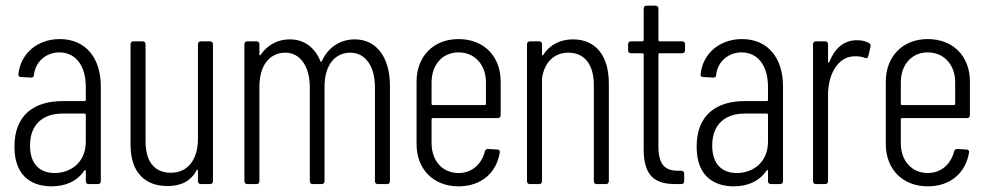

<svg xmlns="http://www.w3.org/2000/svg" viewBox="-20 -650 3483 678"><path d="M191 -512C114 -512 53 -463 45 -388C44 -382 48 -378 54 -378L90 -376C96 -376 100 -379 100 -386C105 -433 144 -465 189 -465C249 -465 283 -416 283 -343V-297C283 -295 281 -293 279 -293H201C105 -293 31 -248 31 -132C31 -17 105 8 162 8C210 8 252 -9 278 -48C280 -51 283 -50 283 -46V-10C283 -4 287 0 293 0H326C332 0 336 -4 336 -10V-345C336 -446 282 -512 191 -512ZM173 -39C124 -39 86 -67 86 -136C86 -213 134 -249 201 -249H279C281 -249 283 -247 283 -245V-150C283 -74 227 -39 173 -39Z M679 -494V-160C679 -85 642 -40 584 -40C527 -40 494 -77 494 -151V-494C494 -500 490 -504 484 -504H451C445 -504 441 -500 441 -494V-139C441 -39 494 7 572 7C617 7 653 -9 674 -48C676 -52 679 -51 679 -47V-10C679 -4 683 0 689 0H722C728 0 732 -4 732 -10V-494C732 -500 728 -504 722 -504H689C683 -504 679 -500 679 -494Z M1233 -511C1187 -511 1141 -488 1117 -435C1115 -431 1113 -430 1112 -433C1092 -482 1055 -511 1003 -511C964 -511 926 -494 901 -457C899 -453 896 -454 896 -458V-494C896 -500 892 -504 886 -504H853C847 -504 843 -500 843 -494V-10C843 -4 847 0 853 0H886C892 0 896 -4 896 -10V-344C896 -419 932 -464 988 -464C1038 -464 1074 -418 1074 -342V-10C1074 -4 1078 0 1084 0H1116C1122 0 1126 -4 1126 -10V-344C1126 -419 1162 -464 1217 -464C1269 -464 1304 -418 1304 -342V-10C1304 -4 1308 0 1314 0H1347C1353 0 1357 -4 1357 -10V-347C1357 -448 1309 -511 1233 -511Z M1748 -243V-362C1748 -450 1690 -512 1599 -512C1510 -512 1451 -450 1451 -362V-141C1451 -53 1510 8 1599 8C1679 8 1733 -39 1745 -112C1746 -118 1742 -122 1736 -122L1703 -124C1697 -124 1694 -121 1692 -115C1681 -71 1647 -39 1599 -39C1543 -39 1504 -82 1504 -144V-229C1504 -231 1506 -233 1508 -233H1738C1744 -233 1748 -237 1748 -243ZM1599 -465C1656 -465 1696 -422 1696 -359V-283C1696 -281 1694 -279 1692 -279H1508C1506 -279 1504 -281 1504 -283V-359C1504 -422 1543 -465 1599 -465Z M2003 -511C1961 -511 1923 -494 1899 -457C1897 -454 1894 -454 1894 -458V-494C1894 -500 1890 -504 1884 -504H1851C1845 -504 1841 -500 1841 -494V-10C1841 -4 1845 0 1851 0H1884C1890 0 1894 -4 1894 -10V-373C1902 -430 1937 -464 1987 -464C2044 -464 2077 -422 2077 -350V-10C2077 -4 2081 0 2087 0H2120C2126 0 2130 -4 2130 -10V-355C2130 -453 2084 -511 2003 -511Z M2399 -472V-494C2399 -500 2395 -504 2389 -504H2309C2307 -504 2305 -506 2305 -508V-620C2305 -626 2301 -630 2295 -630H2263C2257 -630 2253 -626 2253 -620V-508C2253 -506 2251 -504 2249 -504H2208C2202 -504 2198 -500 2198 -494V-472C2198 -466 2202 -462 2208 -462H2249C2251 -462 2253 -460 2253 -458V-123C2253 -22 2299 0 2366 0H2386C2392 0 2396 -4 2396 -10V-37C2396 -43 2392 -47 2386 -47H2376C2329 -47 2305 -66 2305 -136V-458C2305 -460 2307 -462 2309 -462H2389C2395 -462 2399 -466 2399 -472Z M2600 -512C2523 -512 2462 -463 2454 -388C2453 -382 2457 -378 2463 -378L2499 -376C2505 -376 2509 -379 2509 -386C2514 -433 2553 -465 2598 -465C2658 -465 2692 -416 2692 -343V-297C2692 -295 2690 -293 2688 -293H2610C2514 -293 2440 -248 2440 -132C2440 -17 2514 8 2571 8C2619 8 2661 -9 2687 -48C2689 -51 2692 -50 2692 -46V-10C2692 -4 2696 0 2702 0H2735C2741 0 2745 -4 2745 -10V-345C2745 -446 2691 -512 2600 -512ZM2582 -39C2533 -39 2495 -67 2495 -136C2495 -213 2543 -249 2610 -249H2688C2690 -249 2692 -247 2692 -245V-150C2692 -74 2636 -39 2582 -39Z M3006 -508C2959 -508 2927 -478 2909 -432C2907 -428 2904 -428 2904 -432V-494C2904 -500 2900 -504 2894 -504H2861C2855 -504 2851 -500 2851 -494V-10C2851 -4 2855 0 2861 0H2894C2900 0 2904 -4 2904 -10V-315C2904 -391 2941 -449 2994 -451C3009 -452 3023 -450 3033 -446C3040 -443 3044 -444 3046 -451L3054 -485C3055 -490 3054 -495 3049 -498C3038 -504 3026 -508 3006 -508Z M3405 -243V-362C3405 -450 3347 -512 3256 -512C3167 -512 3108 -450 3108 -362V-141C3108 -53 3167 8 3256 8C3336 8 3390 -39 3402 -112C3403 -118 3399 -122 3393 -122L3360 -124C3354 -124 3351 -121 3349 -115C3338 -71 3304 -39 3256 -39C3200 -39 3161 -82 3161 -144V-229C3161 -231 3163 -233 3165 -233H3395C3401 -233 3405 -237 3405 -243ZM3256 -465C3313 -465 3353 -422 3353 -359V-283C3353 -281 3351 -279 3349 -279H3165C3163 -279 3161 -281 3161 -283V-359C3161 -422 3200 -465 3256 -465Z"/></svg>

Font: Barlow Condensed Light
Style: Regular
Weight: 300
Width: 3
Designer: Jeremy Tribby
Foundry: Tribby Type
Version: Version 1.422;hotconv 1.0.109;makeotfexe 2.5.65596